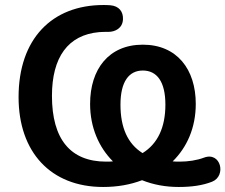

<svg xmlns="http://www.w3.org/2000/svg" viewBox="-20 -735 898 765"><path d="M391 10C447 10 499 1 546 -17C591 1 640 10 692 10C743 10 787 4 825 -11C883 -34 860 -132 793 -107C764 -96 729 -91 696 -91C686 -91 677 -91 668 -92C725 -148 760 -226 760 -321C760 -459 685 -557 549 -557C413 -557 339 -459 339 -321C339 -227 374 -148 430 -92C421 -91 412 -91 403 -91C261 -91 187 -180 187 -353C187 -507 251 -596 375 -607C384 -608 401 -608 412 -608C438 -608 469 -622 470 -659C471 -689 454 -711 420 -714C408 -715 401 -715 392 -715C187 -715 54 -580 54 -348C54 -129 182 10 391 10ZM460 -318C460 -410 494 -454 549 -454C605 -454 639 -410 639 -318C639 -227 608 -162 548 -125C489 -162 460 -226 460 -318Z"/></svg>

Font: Nunito
Style: Bold
Weight: 700
Designer: Vernon Adams
Foundry: Vernon Adams
Version: Version 3.602